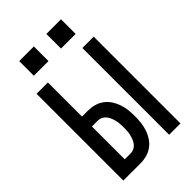

<svg xmlns="http://www.w3.org/2000/svg" viewBox="-275 -1049 1150 1150"><g transform="rotate(-45 300.0 -473.5)"><path d="M446 0V-735H542V0ZM58 0V-735H154V-446H204Q231 -446 257 -439Q283 -432 305 -416Q327 -400 342 -377Q357 -354 365.5 -329Q374 -304 377 -277Q380 -250 380 -223Q380 -196 377 -169.5Q374 -143 365.5 -117.5Q357 -92 342 -69Q327 -46 305 -30Q283 -14 257 -7Q231 0 204 0ZM154 -84H204Q219 -84 232.5 -90.5Q246 -97 255.5 -109Q265 -121 270.5 -135Q276 -149 279.5 -163.5Q283 -178 284 -193Q285 -208 285 -223Q285 -238 284 -253Q283 -268 279.5 -282.5Q276 -297 270.5 -311Q265 -325 255.5 -337Q246 -349 232.5 -355.5Q219 -362 204 -362H154ZM353 -823V-947H477V-823ZM123 -823V-947H247V-823Z"/></g></svg>

Font: Iosevka SS04 Medium Extended
Style: Regular
Weight: 500
Width: 7
Monospace: yes
Designer: Belleve Invis
Foundry: Belleve Invis
Version: Version 19.0.0; ttfautohint (v1.8.4)